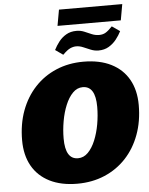

<svg xmlns="http://www.w3.org/2000/svg" viewBox="-71 -1208 995 1278"><g transform="rotate(-5 426.5 -568.5)"><path d="M393.6 14.2Q285.6 14.2 209 -24.4Q132.3 -63 92 -134.5Q51.8 -206.1 51.8 -305.2Q51.8 -413.6 84.7 -502.7Q117.7 -591.8 178 -656.5Q238.3 -721.2 321 -756.3Q403.8 -791.5 503.4 -791.5Q611.8 -791.5 688.5 -752.9Q765.1 -714.4 805.4 -642.8Q845.7 -571.3 845.7 -472.2Q845.7 -363.8 812.7 -274.7Q779.8 -185.5 719.5 -120.8Q659.2 -56.2 576.2 -21Q493.2 14.2 393.6 14.2ZM412.6 -154.3Q450.7 -154.3 479.7 -183.8Q508.8 -213.4 528.8 -262Q548.8 -310.5 559.1 -368.7Q569.3 -426.8 569.3 -484.4Q569.3 -623 484.4 -623Q446.8 -623 417.7 -593.5Q388.7 -564 368.7 -515.6Q348.6 -467.3 338.4 -408.9Q328.1 -350.6 328.1 -293.5Q328.1 -154.3 412.6 -154.3ZM353 -1043.9 372.1 -1150.9H794.9L775.9 -1043.9ZM374.5 -849.1 322.8 -885.3Q336.9 -913.6 357.2 -939.7Q377.4 -965.8 406.7 -982.9Q436 -1000 475.6 -1000Q502.9 -1000 526.9 -990Q550.8 -980 574.5 -969.7Q598.1 -959.5 624.5 -959.5Q649.4 -959.5 668.2 -970.9Q687 -982.4 712.4 -1009.3L765.1 -972.7Q751.5 -945.3 730.5 -918.7Q709.5 -892.1 679.9 -874.5Q650.4 -856.9 610.8 -856.9Q584.5 -856.9 559.3 -867.2Q534.2 -877.4 510.7 -887.5Q487.3 -897.5 464.8 -897.5Q445.3 -897.5 425 -888.4Q404.8 -879.4 374.5 -849.1Z"/></g></svg>

Font: Bevan
Style: Italic
Weight: 400
Italic angle: -10°
Designer: Vernon Adams
Foundry: Vernon Adams
Version: Version 2.100; ttfautohint (v1.8.3)